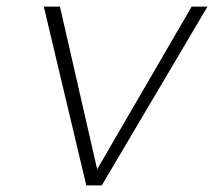

<svg xmlns="http://www.w3.org/2000/svg" viewBox="-20 -563 650 583"><path d="M275 -49 562 -543H610L289 0H242L113 -543H162Z"/></svg>

Font: Fz Poppins ExtLt
Style: Italic
Weight: 200
Italic angle: -10°
Designer: Ninad Kale (Devanagari), Jonny Pinhorn (Latin)
Foundry: Indian Type Foundry
Version: Vit hóa bi Vntype.Com & FontZin.Com